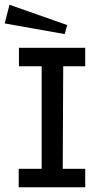

<svg xmlns="http://www.w3.org/2000/svg" viewBox="-41 -791 418 811"><path d="M39 -589H319V-511H226L224 -78H319V0H38V-78H135V-511H39ZM-1 -771 243 -685 232 -647 -21 -692Z"/></svg>

Font: Podkova Medium
Style: Regular
Weight: 500
Designer: Ilya Yudin
Foundry: Cyreal (www.cyreal.org)
Version: Version 2.103